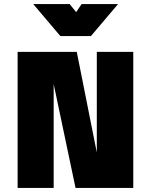

<svg xmlns="http://www.w3.org/2000/svg" viewBox="-20 -928 744 948"><path d="M67 0ZM638 -672V0H353L245 -513V0H67V-672H359L458 -175V-672ZM144 -908H324L356 -868L383 -908H563L429 -750H278Z"/></svg>

Font: Cairo Black
Style: Regular
Weight: 900
Designer: Mohamed Gaber, the designers of Titillium
Foundry: Kief Type Foundry
Version: Version 2.009; ttfautohint (v1.5.33-1714) -l 8 -r 50 -G 200 